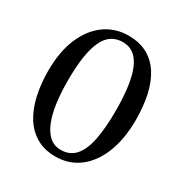

<svg xmlns="http://www.w3.org/2000/svg" viewBox="-175 -888 988 1034"><g transform="rotate(30 319.0 -371.0)"><path d="M311.5 9.5Q243.5 9.5 193.5 -19.5Q143.5 -48.5 111.2 -100.2Q79 -152 63.5 -222Q48 -292 48 -374Q48.5 -494.5 85.5 -579Q122.5 -663.5 185.8 -707.8Q249 -752 329 -752Q398 -752 447.2 -725Q496.5 -698 528 -648.2Q559.5 -598.5 574.5 -529.5Q589.5 -460.5 589.5 -376.5Q589 -257.5 554.2 -171Q519.5 -84.5 457 -37.5Q394.5 9.5 311.5 9.5ZM318 -36Q374.5 -36 408 -73.8Q441.5 -111.5 456.2 -185.5Q471 -259.5 471 -368Q471 -450 462.2 -513.2Q453.5 -576.5 435.5 -619.5Q417.5 -662.5 389 -684.5Q360.5 -706.5 320.5 -706.5Q279.5 -706.5 250.2 -686.5Q221 -666.5 202.5 -625.8Q184 -585 175 -523.8Q166 -462.5 166 -380Q166 -302.5 174.8 -239.5Q183.5 -176.5 202.2 -130.8Q221 -85 249.8 -60.5Q278.5 -36 318 -36Z"/></g></svg>

Font: Merriweather 48pt
Style: Regular
Weight: 400
Version: Version 2.100